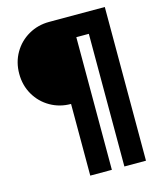

<svg xmlns="http://www.w3.org/2000/svg" viewBox="-124 -786 848 1022"><g transform="rotate(-15 300.0 -274.5)"><path d="M245 -246Q183 -246 131.5 -275.5Q80 -305 50 -356.5Q20 -408 20 -472Q20 -536 50 -587.5Q80 -639 131.5 -668.5Q183 -698 245 -698H552V149H433V-582H364V149H245Z"/></g></svg>

Font: iA Writer Duo V
Style: Regular
Weight: 400
Designer: Mike Abbink, Paul van der Laan, Pieter van Rosmalen, Oliver Reichenstein
Foundry: Information Architects Inc.
Version: Version 2.000